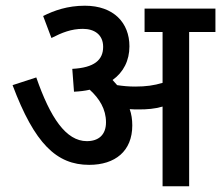

<svg xmlns="http://www.w3.org/2000/svg" viewBox="-20 -652 774 672"><path d="M443 -213C443 -234 440 -253 434 -270C445 -269 456 -269 466 -269C495 -269 522 -271 549 -279V0H642V-540H734V-622H486V-540H549V-362C519 -353 491 -349 453 -349C430 -349 410 -351 390 -354C385 -360 379 -366 374 -372C412 -399 433 -440 433 -490C433 -572 378 -632 277 -632C216 -632 169 -615 131 -596L160 -519C197 -538 230 -551 270 -551C310 -551 341 -531 341 -488C341 -442 310 -415 233 -411L239 -331C259 -332 277 -334 294 -338C328 -307 351 -270 351 -224C351 -180 325 -158 284 -158C211 -158 156 -240 107 -381L24 -354C101 -149 178 -75 292 -75C383 -75 443 -123 443 -213Z"/></svg>

Font: Noto Sans Devanagari UI SemiCondensed Medium
Style: Regular
Weight: 500
Width: 4
Designer: Jelle Bosma - Monotype Design Team
Foundry: Monotype Imaging Inc.
Version: Version 2.004